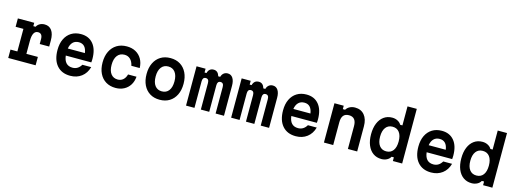

<svg xmlns="http://www.w3.org/2000/svg" viewBox="-5 -1854 7711 2878"><g transform="rotate(15 3850.0 -415.0)"><path d="M84 -610H338V-558H373Q390 -591 422.5 -609Q455 -627 497 -627Q569 -627 608 -573Q647 -519 647 -418V-324H500V-399Q500 -489 431 -489Q345 -489 345 -330V-130H523V0H98V-130H205V-480H84Z M1335 -189Q1308 -91 1236 -36.5Q1164 18 1062 18Q929 18 854.5 -68Q780 -154 780 -309Q780 -407 814.5 -478.5Q849 -550 912 -589Q975 -628 1061 -628Q1183 -628 1252 -545Q1321 -462 1321 -312Q1321 -297 1320 -283.5Q1319 -270 1318 -258H922Q939 -108 1065 -108Q1150 -108 1198 -189ZM1061 -502Q1004 -502 969 -467Q934 -432 924 -368H1189Q1170 -502 1061 -502Z M1766 18Q1679 18 1615 -21Q1551 -60 1516 -132Q1481 -204 1481 -302Q1481 -402 1517 -475Q1553 -548 1618 -588Q1683 -628 1773 -628Q1852 -628 1911 -595.5Q1970 -563 2004 -504Q2038 -445 2041 -364H1911Q1898 -428 1861.5 -463Q1825 -498 1771 -498Q1700 -498 1660.5 -446.5Q1621 -395 1621 -302Q1621 -211 1659.5 -161.5Q1698 -112 1766 -112Q1814 -112 1848.5 -142Q1883 -172 1897 -226H2028Q2022 -151 1987.5 -96.5Q1953 -42 1896 -12Q1839 18 1766 18Z M2450 18Q2362 18 2298 -21.5Q2234 -61 2198.5 -133.5Q2163 -206 2163 -305Q2163 -404 2198.5 -476.5Q2234 -549 2298 -588.5Q2362 -628 2450 -628Q2538 -628 2602 -588.5Q2666 -549 2701.5 -476.5Q2737 -404 2737 -305Q2737 -206 2701.5 -133.5Q2666 -61 2602 -21.5Q2538 18 2450 18ZM2450 -112Q2519 -112 2557.5 -162.5Q2596 -213 2596 -305Q2596 -396 2557.5 -447Q2519 -498 2450 -498Q2381 -498 2342.5 -447Q2304 -396 2304 -305Q2304 -213 2342.5 -162.5Q2381 -112 2450 -112Z M2857 -610H2997V-551H3027Q3047 -628 3120 -628Q3187 -628 3210 -549H3240Q3250 -586 3275.5 -607Q3301 -628 3338 -628Q3389 -628 3417.5 -585Q3446 -542 3446 -466V0H3316V-411Q3316 -476 3266 -476Q3217 -476 3217 -411V0H3087V-411Q3087 -476 3037 -476Q2988 -476 2988 -411V0H2857Z M3557 -610H3697V-551H3727Q3747 -628 3820 -628Q3887 -628 3910 -549H3940Q3950 -586 3975.5 -607Q4001 -628 4038 -628Q4089 -628 4117.5 -585Q4146 -542 4146 -466V0H4016V-411Q4016 -476 3966 -476Q3917 -476 3917 -411V0H3787V-411Q3787 -476 3737 -476Q3688 -476 3688 -411V0H3557Z M4835 -189Q4808 -91 4736 -36.5Q4664 18 4562 18Q4429 18 4354.5 -68Q4280 -154 4280 -309Q4280 -407 4314.5 -478.5Q4349 -550 4412 -589Q4475 -628 4561 -628Q4683 -628 4752 -545Q4821 -462 4821 -312Q4821 -297 4820 -283.5Q4819 -270 4818 -258H4422Q4439 -108 4565 -108Q4650 -108 4698 -189ZM4561 -502Q4504 -502 4469 -467Q4434 -432 4424 -368H4689Q4670 -502 4561 -502Z M4997 0V-610H5141V-557H5176Q5197 -591 5233 -609.5Q5269 -628 5314 -628Q5407 -628 5460 -564.5Q5513 -501 5513 -390V0H5369V-354Q5369 -493 5255 -493Q5141 -493 5141 -354V0Z M5892 16Q5817 16 5762 -23Q5707 -62 5677 -134Q5647 -206 5647 -305Q5647 -403 5677 -475Q5707 -547 5762 -586.5Q5817 -626 5892 -626Q5938 -626 5976 -606Q6014 -586 6032 -553H6067V-848H6211V0H6067V-57H6032Q6014 -23 5976 -3.5Q5938 16 5892 16ZM5931 -114Q6000 -114 6037.5 -164Q6075 -214 6075 -305Q6075 -396 6037.5 -446Q6000 -496 5931 -496Q5863 -496 5825 -446Q5787 -396 5787 -305Q5787 -214 5825 -164Q5863 -114 5931 -114Z M6935 -189Q6908 -91 6836 -36.5Q6764 18 6662 18Q6529 18 6454.5 -68Q6380 -154 6380 -309Q6380 -407 6414.5 -478.5Q6449 -550 6512 -589Q6575 -628 6661 -628Q6783 -628 6852 -545Q6921 -462 6921 -312Q6921 -297 6920 -283.5Q6919 -270 6918 -258H6522Q6539 -108 6665 -108Q6750 -108 6798 -189ZM6661 -502Q6604 -502 6569 -467Q6534 -432 6524 -368H6789Q6770 -502 6661 -502Z M7292 16Q7217 16 7162 -23Q7107 -62 7077 -134Q7047 -206 7047 -305Q7047 -403 7077 -475Q7107 -547 7162 -586.5Q7217 -626 7292 -626Q7338 -626 7376 -606Q7414 -586 7432 -553H7467V-848H7611V0H7467V-57H7432Q7414 -23 7376 -3.5Q7338 16 7292 16ZM7331 -114Q7400 -114 7437.5 -164Q7475 -214 7475 -305Q7475 -396 7437.5 -446Q7400 -496 7331 -496Q7263 -496 7225 -446Q7187 -396 7187 -305Q7187 -214 7225 -164Q7263 -114 7331 -114Z"/></g></svg>

Font: Martian Mono SemiBold
Style: Regular
Weight: 600
Monospace: yes
Designer: Roman Shamin
Foundry: Evil Martians
Version: Version 1.000; ttfautohint (v1.8.4.7-5d5b)